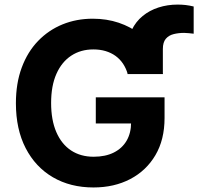

<svg xmlns="http://www.w3.org/2000/svg" viewBox="-20 -820 877 850"><path d="M701 -492.2H544.4L545.1 -603Q545.8 -650.9 563.4 -687.5Q581 -724.1 611.5 -749.1Q642 -774.1 681.8 -786.9Q721.6 -799.7 766.3 -799.7Q784.1 -799.7 801.5 -797.8Q818.9 -795.8 837.4 -791.2V-670.8Q827.1 -671.9 816.4 -673.1Q805.8 -674.4 795.1 -674.4Q770.2 -674.4 748.8 -669Q727.3 -663.7 714.1 -648.3Q701 -632.8 701 -603ZM545.5 -492.2Q538 -518.1 524.5 -538.2Q511 -558.2 491.7 -572.3Q472.3 -586.3 447.6 -593.8Q422.9 -601.2 393.1 -601.2Q337.4 -601.2 295.3 -573.5Q253.2 -545.8 229.8 -493.1Q206.3 -440.3 206.3 -364.3Q206.3 -288.4 229.4 -235.1Q252.5 -181.8 294.7 -153.9Q337 -126.1 394.5 -126.1Q446.7 -126.1 483.8 -144.7Q521 -163.4 540.7 -197.4Q560.4 -231.5 560.4 -278.1L591.6 -273.4H404.1V-389.2H708.5V-297.6Q708.5 -201.7 668 -133Q627.5 -64.3 556.5 -27.2Q485.4 9.9 393.8 9.9Q291.5 9.9 214.1 -35.3Q136.7 -80.6 93.6 -164.2Q50.4 -247.9 50.4 -362.9Q50.4 -451.3 76.2 -520.8Q101.9 -590.2 148.4 -638.5Q195 -686.8 256.7 -712Q318.5 -737.2 390.6 -737.2Q452.4 -737.2 505.7 -719.3Q558.9 -701.3 600.3 -668.7Q641.7 -636 668 -591.1Q694.2 -546.2 701.7 -492.2Z"/></svg>

Font: InterMG
Style: Bold
Weight: 700
Designer: Rasmus Andersson
Foundry: rsms
Version: Version 3.019;December 26, 2023;FontCreator 15.0.0.2955 64-b